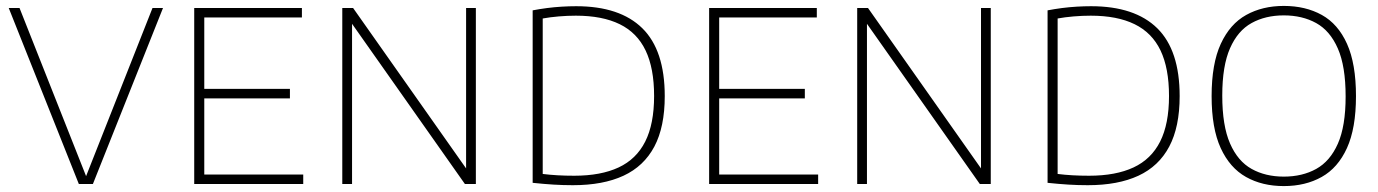

<svg xmlns="http://www.w3.org/2000/svg" viewBox="-20 -622 4658 649"><path d="M246.5 0 9.5 -595H46L274 -19H268L495.5 -595H531L294 0Z M636.5 0V-595H1000.5V-563H670.5V-32H1005V0ZM660.5 -289.5V-321.5H960V-289.5Z M1137 0V-595H1173.5L1568 -35H1555.5V-595H1588.5V0H1551.5L1157 -560H1170V0Z M1916.5 4Q1883.5 4 1851 2Q1818.5 0 1780.5 -4V-587Q1804 -591.5 1829 -594.8Q1854 -598 1879 -599.5Q1904 -601 1927.5 -601Q2075.5 -601 2151.2 -526.5Q2227 -452 2227 -297Q2227 -193 2191.8 -126.5Q2156.5 -60 2087.5 -28Q2018.5 4 1916.5 4ZM1921 -28Q2011 -28 2071 -56Q2131 -84 2161 -143.5Q2191 -203 2191 -297.5Q2191 -391.5 2162.2 -451.5Q2133.5 -511.5 2074.8 -540.2Q2016 -569 1926.5 -569Q1898 -569 1868.5 -566.5Q1839 -564 1814.5 -559.5V-34Q1838.5 -31 1864.8 -29.5Q1891 -28 1921 -28Z M2377 0V-595H2741V-563H2411V-32H2745.5V0ZM2401 -289.5V-321.5H2700.5V-289.5Z M2877.5 0V-595H2914L3308.5 -35H3296V-595H3329V0H3292L2897.5 -560H2910.5V0Z M3657 4Q3624 4 3591.5 2Q3559 0 3521 -4V-587Q3544.5 -591.5 3569.5 -594.8Q3594.5 -598 3619.5 -599.5Q3644.5 -601 3668 -601Q3816 -601 3891.8 -526.5Q3967.5 -452 3967.5 -297Q3967.5 -193 3932.2 -126.5Q3897 -60 3828 -28Q3759 4 3657 4ZM3661.5 -28Q3751.5 -28 3811.5 -56Q3871.5 -84 3901.5 -143.5Q3931.5 -203 3931.5 -297.5Q3931.5 -391.5 3902.8 -451.5Q3874 -511.5 3815.2 -540.2Q3756.5 -569 3667 -569Q3638.5 -569 3609 -566.5Q3579.5 -564 3555 -559.5V-34Q3579 -31 3605.2 -29.5Q3631.5 -28 3661.5 -28Z M4319.5 7Q4246.5 7 4191.8 -23.8Q4137 -54.5 4106.2 -121.5Q4075.5 -188.5 4075.5 -297Q4075.5 -406.5 4106.5 -473.8Q4137.5 -541 4192.5 -571.5Q4247.5 -602 4319.5 -602Q4393 -602 4448 -571.5Q4503 -541 4533.2 -473.8Q4563.5 -406.5 4563.5 -297Q4563.5 -188.5 4533 -121.5Q4502.5 -54.5 4447.5 -23.8Q4392.5 7 4319.5 7ZM4319.5 -25Q4382 -25 4429 -51Q4476 -77 4502.2 -136.2Q4528.5 -195.5 4528.5 -296Q4528.5 -398 4502.2 -458Q4476 -518 4429 -544Q4382 -570 4319.5 -570Q4257.5 -570 4210.8 -544.2Q4164 -518.5 4137.8 -459Q4111.5 -399.5 4111.5 -299Q4111.5 -197 4137.8 -137Q4164 -77 4210.8 -51Q4257.5 -25 4319.5 -25Z"/></svg>

Font: Encode Sans SC Condensed Thin Thin
Style: Regular
Weight: 250
Version: Version 3.002